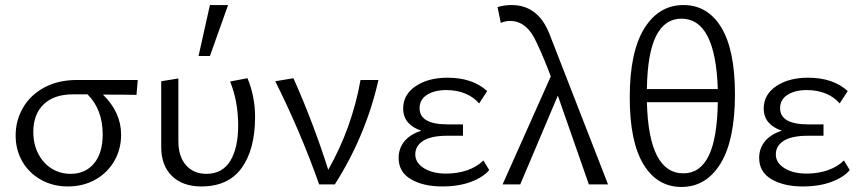

<svg xmlns="http://www.w3.org/2000/svg" viewBox="-20 -731 3406 761"><path d="M42 -194Q42 -254 71.5 -304.5Q101 -355 156 -384.5Q211 -414 285 -414H526L521 -355Q476 -356 388 -356Q460 -286 460 -197Q460 -139 432.5 -92Q405 -45 357 -18.5Q309 8 249 8Q190 8 142.5 -18.5Q95 -45 68.5 -91Q42 -137 42 -194ZM260 -42Q318 -42 352.5 -83Q387 -124 387 -198Q387 -297 327 -357H269Q194 -357 153 -317.5Q112 -278 112 -208Q112 -160 131.5 -122Q151 -84 184.5 -63Q218 -42 260 -42Z M619 -148V-409L687 -420V-171Q687 -111 717 -76.5Q747 -42 798 -42Q861 -42 892.5 -93Q924 -144 924 -234Q924 -329 892 -408L961 -421Q991 -348 991 -268Q991 -139 938 -65.5Q885 8 778 8Q704 8 661.5 -33.5Q619 -75 619 -148ZM812 -711H884L812 -509H767Z M1071 -409 1143 -421Q1222 -244 1281 -58Q1375 -224 1409 -414H1480Q1430 -193 1307 0H1245Q1172 -207 1071 -409Z M1560 -105Q1560 -143 1583 -171Q1606 -199 1650 -213Q1616 -224 1597 -246Q1578 -268 1578 -301Q1578 -356 1627.5 -389.5Q1677 -423 1754 -423Q1853 -423 1911 -370L1879 -321Q1858 -346 1824.5 -360Q1791 -374 1748 -374Q1703 -374 1673 -355.5Q1643 -337 1643 -302Q1643 -270 1671 -254Q1699 -238 1754 -238H1815V-193H1754Q1689 -193 1657.5 -173Q1626 -153 1626 -119Q1626 -86 1660 -64.5Q1694 -43 1748 -43Q1794 -43 1832.5 -56.5Q1871 -70 1896 -95L1919 -57Q1896 -29 1847.5 -10.5Q1799 8 1732 8Q1658 8 1609 -20.5Q1560 -49 1560 -105Z M2163 -428Q2139 -494 2107 -562Q2069 -648 2002 -648Q1981 -648 1965 -640L1952 -703Q1978 -711 2008 -711Q2113 -711 2158 -596L2390 0H2314L2191 -352L2042 0H1972Z M2476 -345Q2476 -525 2533.5 -618Q2591 -711 2689 -711Q2785 -711 2839 -622Q2893 -533 2893 -357Q2893 -176 2836 -83Q2779 10 2681 10Q2585 10 2530.5 -79.5Q2476 -169 2476 -345ZM2825 -378Q2816 -657 2681 -657Q2615 -657 2580.5 -588.5Q2546 -520 2544 -378ZM2689 -44Q2755 -44 2789 -113.5Q2823 -183 2825 -326H2544Q2551 -44 2689 -44Z M2989 -105Q2989 -143 3012 -171Q3035 -199 3079 -213Q3045 -224 3026 -246Q3007 -268 3007 -301Q3007 -356 3056.5 -389.5Q3106 -423 3183 -423Q3282 -423 3340 -370L3308 -321Q3287 -346 3253.5 -360Q3220 -374 3177 -374Q3132 -374 3102 -355.5Q3072 -337 3072 -302Q3072 -270 3100 -254Q3128 -238 3183 -238H3244V-193H3183Q3118 -193 3086.5 -173Q3055 -153 3055 -119Q3055 -86 3089 -64.5Q3123 -43 3177 -43Q3223 -43 3261.5 -56.5Q3300 -70 3325 -95L3348 -57Q3325 -29 3276.5 -10.5Q3228 8 3161 8Q3087 8 3038 -20.5Q2989 -49 2989 -105Z"/></svg>

Font: QiushuiShotai Bright
Style: Regular
Weight: 400
Designer: Christian Thalmann (Catharsis Fonts)
Version: Version 1.250;